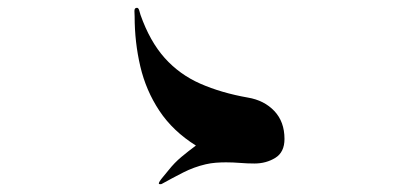

<svg xmlns="http://www.w3.org/2000/svg" viewBox="-20 -655 1040 492"><path d="M709 -299Q709 -265 685.5 -250.5Q662 -236 632 -236Q614 -236 595.5 -237.5Q577 -239 559 -239Q546 -239 533 -238Q520 -237 507 -234Q477 -227 449.5 -213Q422 -199 395 -184Q394 -183 390 -183Q387 -183 387 -185Q387 -189 398 -202Q409 -215 412 -219Q427 -238 445 -253Q463 -268 482 -282Q423 -319 388.5 -371Q354 -423 339.5 -485Q325 -547 325 -613Q325 -617 324.5 -626Q324 -635 331 -635Q335 -635 337 -627.5Q339 -620 340 -617Q364 -549 402 -506.5Q440 -464 493.5 -440.5Q547 -417 615 -405Q657 -398 683 -370.5Q709 -343 709 -299Z"/></svg>

Font: Kaisei Tokumin
Style: Bold
Weight: 700
Designer: Font-Kai, 金井和夫
Foundry: KAZUO KANAI
Version: Version 5.003